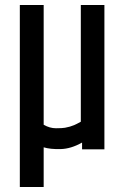

<svg xmlns="http://www.w3.org/2000/svg" viewBox="-20 -595 498 765"><path d="M154 -98Q178 -84 203 -84Q228 -84 239 -86Q250 -88 258.5 -90.5Q267 -93 275.5 -96.5Q284 -100 302 -110V-575H396V0H307V-27Q263 -2 221.5 -1Q180 0 154 -8V150H59V-575H154Z"/></svg>

Font: Khand Medium
Style: Regular
Weight: 500
Designer: Devanagari: Sanchit Sawaria, Jyotish Sonowal; Latin: Satya Rajpurohit
Foundry: Indian Type Foundry
Version: Version 1.100;PS 1.0;hotconv 1.0.78;makeotf.lib2.5.61930; tt